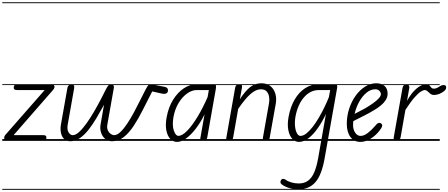

<svg xmlns="http://www.w3.org/2000/svg" viewBox="-25 -1246 3966 1698"><path d="M37.5 0Q25 0 18 -8.5Q11 -17 11.8 -29.2Q12.5 -41.5 21.5 -52L370 -449.5H128.5Q110 -449.5 103.2 -454.8Q96.5 -460 96.5 -471Q96.5 -482.5 102.8 -491.5Q109 -500.5 127 -500.5H428Q444 -500.5 451.2 -493Q458.5 -485.5 456.8 -474.2Q455 -463 444.5 -451L95.5 -51H353.5Q372.5 -51 379 -46Q385.5 -41 385.5 -29.5Q385.5 -17 379.5 -8.5Q373.5 0 354.5 0ZM37.5 0Q25 0 18 -8.5Q11 -17 11.8 -29.2Q12.5 -41.5 21.5 -52L370 -449.5H128.5Q110 -449.5 103.2 -454.8Q96.5 -460 96.5 -471Q96.5 -482.5 102.8 -491.5Q109 -500.5 127 -500.5H428Q444 -500.5 451.2 -493Q458.5 -485.5 456.8 -474.2Q455 -463 444.5 -451L95.5 -51H353.5Q372.5 -51 379 -46Q385.5 -41 385.5 -29.5Q385.5 -17 379.5 -8.5Q373.5 0 354.5 0ZM-5 424.5H481.5V432.5H-5ZM-5 -16H481.5V0H-5ZM-5 -501.5H481.5V-493.5H-5ZM-5 -1226H481.5V-1218H-5Z M597.5 3Q561 3 540.2 -18.8Q519.5 -40.5 513.5 -74Q507.5 -107.5 513.5 -143L571 -467Q574 -484.5 585.5 -492.5Q597 -500.5 608 -500.5Q621 -500.5 627.5 -492.2Q634 -484 630.5 -464.5L574 -145Q566 -99 582 -74.8Q598 -50.5 618 -50.5Q644 -50.5 675 -79Q706 -107.5 739 -153.5Q772 -199.5 803.8 -253.8Q835.5 -308 863 -360.5Q890.5 -413 910.5 -453.5Q922 -476.5 931.8 -488.5Q941.5 -500.5 958.5 -500.5Q970 -500.5 977.5 -492.2Q985 -484 981 -464.5L924.5 -145Q919 -114 929 -93Q939 -72 955.2 -61.2Q971.5 -50.5 983.5 -50.5Q1011 -50.5 1041 -79.5Q1071 -108.5 1101.8 -155.2Q1132.5 -202 1161.5 -256.2Q1190.5 -310.5 1216.2 -362.5Q1242 -414.5 1262 -453Q1275 -477.5 1284 -489Q1293 -500.5 1308.5 -500.5Q1311.5 -500.5 1325.2 -498Q1339 -495.5 1365 -490.5Q1391 -485.5 1430.5 -478Q1448 -474.5 1454.2 -466.8Q1460.5 -459 1460.5 -447.5Q1460.5 -427.5 1445.8 -420.2Q1431 -413 1408 -418L1321 -437.5L1312.5 -420.5Q1273.5 -344.5 1235.5 -269.2Q1197.5 -194 1157 -132.5Q1116.5 -71 1069.8 -34Q1023 3 966 3Q929 3 904 -18.8Q879 -40.5 868.5 -74.2Q858 -108 864 -143L895 -319.5Q863 -261 829.2 -203.8Q795.5 -146.5 759 -99.8Q722.5 -53 682.2 -25Q642 3 597.5 3ZM597.5 3Q561 3 540.2 -18.8Q519.5 -40.5 513.5 -74Q507.5 -107.5 513.5 -143L571 -467Q574 -484.5 585.5 -492.5Q597 -500.5 608 -500.5Q621 -500.5 627.5 -492.2Q634 -484 630.5 -464.5L574 -145Q566 -99 582 -74.8Q598 -50.5 618 -50.5Q644 -50.5 675 -79Q706 -107.5 739 -153.5Q772 -199.5 803.8 -253.8Q835.5 -308 863 -360.5Q890.5 -413 910.5 -453.5Q922 -476.5 931.8 -488.5Q941.5 -500.5 958.5 -500.5Q970 -500.5 977.5 -492.2Q985 -484 981 -464.5L924.5 -145Q919 -114 929 -93Q939 -72 955.2 -61.2Q971.5 -50.5 983.5 -50.5Q1011 -50.5 1041 -79.5Q1071 -108.5 1101.8 -155.2Q1132.5 -202 1161.5 -256.2Q1190.5 -310.5 1216.2 -362.5Q1242 -414.5 1262 -453Q1275 -477.5 1284 -489Q1293 -500.5 1308.5 -500.5Q1311.5 -500.5 1325.2 -498Q1339 -495.5 1365 -490.5Q1391 -485.5 1430.5 -478Q1448 -474.5 1454.2 -466.8Q1460.5 -459 1460.5 -447.5Q1460.5 -427.5 1445.8 -420.2Q1431 -413 1408 -418L1321 -437.5L1312.5 -420.5Q1273.5 -344.5 1235.5 -269.2Q1197.5 -194 1157 -132.5Q1116.5 -71 1069.8 -34Q1023 3 966 3Q929 3 904 -18.8Q879 -40.5 868.5 -74.2Q858 -108 864 -143L895 -319.5Q863 -261 829.2 -203.8Q795.5 -146.5 759 -99.8Q722.5 -53 682.2 -25Q642 3 597.5 3ZM453.5 424.5H1431.5V432.5H453.5ZM453.5 -16H1431.5V0H453.5ZM453.5 -501.5H1431.5V-493.5H453.5ZM453.5 -1226H1431.5V-1218H453.5Z M1540.5 9Q1506.5 9 1481.2 -17.2Q1456 -43.5 1446.2 -92.2Q1436.5 -141 1448.5 -208Q1465 -298.5 1506 -364Q1547 -429.5 1600.8 -465Q1654.5 -500.5 1709 -500.5H1869.5Q1882 -500.5 1884.5 -489.2Q1887 -478 1883.5 -458.5L1807.5 -28Q1806.5 -23 1800.8 -11.5Q1795 0 1771 0Q1752 0 1748.8 -9Q1745.5 -18 1747 -25.5L1784 -235Q1750.5 -166 1708.5 -110.8Q1666.5 -55.5 1623 -23.2Q1579.5 9 1540.5 9ZM1552.5 -44.5Q1586.5 -44.5 1630.8 -90Q1675 -135.5 1722 -213.2Q1769 -291 1811 -387.5L1822 -449.5H1714Q1673 -449.5 1630.8 -420Q1588.5 -390.5 1555.5 -337Q1522.5 -283.5 1509 -211Q1496.5 -136.5 1512.5 -90.5Q1528.5 -44.5 1552.5 -44.5ZM1540.5 9Q1506.5 9 1481.2 -17.2Q1456 -43.5 1446.2 -92.2Q1436.5 -141 1448.5 -208Q1465 -298.5 1506 -364Q1547 -429.5 1600.8 -465Q1654.5 -500.5 1709 -500.5H1869.5Q1882 -500.5 1884.5 -489.2Q1887 -478 1883.5 -458.5L1807.5 -28Q1806.5 -23 1800.8 -11.5Q1795 0 1771 0Q1752 0 1748.8 -9Q1745.5 -18 1747 -25.5L1784 -235Q1750.5 -166 1708.5 -110.8Q1666.5 -55.5 1623 -23.2Q1579.5 9 1540.5 9ZM1552.5 -44.5Q1586.5 -44.5 1630.8 -90Q1675 -135.5 1722 -213.2Q1769 -291 1811 -387.5L1822 -449.5H1714Q1673 -449.5 1630.8 -420Q1588.5 -390.5 1555.5 -337Q1522.5 -283.5 1509 -211Q1496.5 -136.5 1512.5 -90.5Q1528.5 -44.5 1552.5 -44.5ZM1402 424.5H1935V432.5H1402ZM1402 -16H1935V0H1402ZM1402 -501.5H1935V-493.5H1402ZM1402 -1226H1935V-1218H1402Z M2000.5 0Q1981.5 0 1978 -8.8Q1974.5 -17.5 1976 -24.5L2054 -467Q2056 -479 2060.5 -486.2Q2065 -493.5 2073.2 -497Q2081.5 -500.5 2094.5 -500.5Q2109 -500.5 2113.2 -493.5Q2117.5 -486.5 2114.5 -469.5L2096.5 -369Q2144.5 -442 2187.5 -475.8Q2230.5 -509.5 2286.5 -509.5Q2336.5 -509.5 2367.5 -483.8Q2398.5 -458 2410.2 -417Q2422 -376 2414 -330.5L2359.5 -24.5Q2359 -18.5 2354.5 -9.2Q2350 0 2326.5 0Q2308 0 2303.2 -9.2Q2298.5 -18.5 2300 -27.5L2354 -333Q2359 -359 2355.2 -387.5Q2351.5 -416 2334.5 -436.2Q2317.5 -456.5 2282 -456.5Q2237.5 -456.5 2190 -414.2Q2142.5 -372 2081.5 -283.5L2036.5 -27.5Q2035.5 -21.5 2029.8 -10.8Q2024 0 2000.5 0ZM2000.5 0Q1981.5 0 1978 -8.8Q1974.5 -17.5 1976 -24.5L2054 -467Q2056 -479 2060.5 -486.2Q2065 -493.5 2073.2 -497Q2081.5 -500.5 2094.5 -500.5Q2109 -500.5 2113.2 -493.5Q2117.5 -486.5 2114.5 -469.5L2096.5 -369Q2144.5 -442 2187.5 -475.8Q2230.5 -509.5 2286.5 -509.5Q2336.5 -509.5 2367.5 -483.8Q2398.5 -458 2410.2 -417Q2422 -376 2414 -330.5L2359.5 -24.5Q2359 -18.5 2354.5 -9.2Q2350 0 2326.5 0Q2308 0 2303.2 -9.2Q2298.5 -18.5 2300 -27.5L2354 -333Q2359 -359 2355.2 -387.5Q2351.5 -416 2334.5 -436.2Q2317.5 -456.5 2282 -456.5Q2237.5 -456.5 2190 -414.2Q2142.5 -372 2081.5 -283.5L2036.5 -27.5Q2035.5 -21.5 2029.8 -10.8Q2024 0 2000.5 0ZM1925 424.5H2479.5V432.5H1925ZM1925 -16H2479.5V0H1925ZM1925 -501.5H2479.5V-493.5H1925ZM1925 -1226H2479.5V-1218H1925Z M2614 428.5Q2569 428.5 2529.8 416Q2490.5 403.5 2464 382.5Q2455.5 375.5 2455 364.2Q2454.5 353 2463.5 342.5Q2469 335.5 2479.2 335.8Q2489.5 336 2500.5 343Q2521 358.5 2553 367.5Q2585 376.5 2616.5 376.5Q2666 376.5 2699.2 352.2Q2732.5 328 2754 278Q2775.5 228 2789 151L2857.5 -238Q2825 -169 2785.8 -113Q2746.5 -57 2704 -24Q2661.5 9 2619 9Q2584.5 9 2559.5 -18.5Q2534.5 -46 2524.8 -95.8Q2515 -145.5 2527 -212Q2543.5 -301.5 2581.2 -366Q2619 -430.5 2672.8 -465.5Q2726.5 -500.5 2790.5 -500.5H2930.5Q2949.5 -500.5 2954.5 -493Q2959.5 -485.5 2956.5 -468.5L2846 154Q2820 301.5 2764.5 365Q2709 428.5 2614 428.5ZM2631.5 -44Q2657 -44 2685 -66.2Q2713 -88.5 2741.5 -125.5Q2770 -162.5 2796.2 -207.8Q2822.5 -253 2845 -299.8Q2867.5 -346.5 2883.5 -387L2895 -449.5H2795Q2719.5 -449.5 2663.8 -385.8Q2608 -322 2588 -214.5Q2580 -165.5 2584.5 -126.8Q2589 -88 2602 -66Q2615 -44 2631.5 -44ZM2614 428.5Q2569 428.5 2529.8 416Q2490.5 403.5 2464 382.5Q2455.5 375.5 2455 364.2Q2454.5 353 2463.5 342.5Q2469 335.5 2479.2 335.8Q2489.5 336 2500.5 343Q2521 358.5 2553 367.5Q2585 376.5 2616.5 376.5Q2666 376.5 2699.2 352.2Q2732.5 328 2754 278Q2775.5 228 2789 151L2857.5 -238Q2825 -169 2785.8 -113Q2746.5 -57 2704 -24Q2661.5 9 2619 9Q2584.5 9 2559.5 -18.5Q2534.5 -46 2524.8 -95.8Q2515 -145.5 2527 -212Q2543.5 -301.5 2581.2 -366Q2619 -430.5 2672.8 -465.5Q2726.5 -500.5 2790.5 -500.5H2930.5Q2949.5 -500.5 2954.5 -493Q2959.5 -485.5 2956.5 -468.5L2846 154Q2820 301.5 2764.5 365Q2709 428.5 2614 428.5ZM2631.5 -44Q2657 -44 2685 -66.2Q2713 -88.5 2741.5 -125.5Q2770 -162.5 2796.2 -207.8Q2822.5 -253 2845 -299.8Q2867.5 -346.5 2883.5 -387L2895 -449.5H2795Q2719.5 -449.5 2663.8 -385.8Q2608 -322 2588 -214.5Q2580 -165.5 2584.5 -126.8Q2589 -88 2602 -66Q2615 -44 2631.5 -44ZM2465 424.5H3007V432.5H2465ZM2465 -16H3007V0H2465ZM2465 -501.5H3007V-493.5H2465ZM2465 -1226H3007V-1218H2465Z M3162 9Q3106 9 3074 -34.5Q3042 -78 3042 -151Q3042 -221 3063.2 -285.5Q3084.5 -350 3121 -400.5Q3157.5 -451 3204.2 -480.2Q3251 -509.5 3302.5 -509.5Q3349.5 -509.5 3376.2 -485.5Q3403 -461.5 3403 -418.5Q3403 -387 3386 -360.8Q3369 -334.5 3343 -313.2Q3317 -292 3289.2 -275.5Q3261.5 -259 3239.5 -246.5Q3210 -230 3168.8 -209.8Q3127.5 -189.5 3099.5 -175Q3098.5 -166 3098 -156.8Q3097.5 -147.5 3097.5 -138Q3097.5 -100 3116.5 -72Q3135.5 -44 3163.5 -44Q3193 -44 3225.8 -68.5Q3258.5 -93 3289 -128.5Q3308.5 -154 3321.8 -158Q3335 -162 3344.5 -154.5Q3351.5 -150 3354.2 -143.2Q3357 -136.5 3352.8 -124.8Q3348.5 -113 3333.5 -93.5Q3300 -49 3253.8 -20Q3207.5 9 3162 9ZM3111 -239Q3132.5 -250.5 3158 -263.5Q3183.5 -276.5 3206 -289Q3241.5 -310 3273 -332.2Q3304.5 -354.5 3324 -375.5Q3343.5 -396.5 3343.5 -414Q3343.5 -428 3330.5 -442.2Q3317.5 -456.5 3294 -456.5Q3253.5 -456.5 3216.8 -426.5Q3180 -396.5 3152.2 -347Q3124.5 -297.5 3111 -239ZM3162 9Q3106 9 3074 -34.5Q3042 -78 3042 -151Q3042 -221 3063.2 -285.5Q3084.5 -350 3121 -400.5Q3157.5 -451 3204.2 -480.2Q3251 -509.5 3302.5 -509.5Q3349.5 -509.5 3376.2 -485.5Q3403 -461.5 3403 -418.5Q3403 -387 3386 -360.8Q3369 -334.5 3343 -313.2Q3317 -292 3289.2 -275.5Q3261.5 -259 3239.5 -246.5Q3210 -230 3168.8 -209.8Q3127.5 -189.5 3099.5 -175Q3098.5 -166 3098 -156.8Q3097.5 -147.5 3097.5 -138Q3097.5 -100 3116.5 -72Q3135.5 -44 3163.5 -44Q3193 -44 3225.8 -68.5Q3258.5 -93 3289 -128.5Q3308.5 -154 3321.8 -158Q3335 -162 3344.5 -154.5Q3351.5 -150 3354.2 -143.2Q3357 -136.5 3352.8 -124.8Q3348.5 -113 3333.5 -93.5Q3300 -49 3253.8 -20Q3207.5 9 3162 9ZM3111 -239Q3132.5 -250.5 3158 -263.5Q3183.5 -276.5 3206 -289Q3241.5 -310 3273 -332.2Q3304.5 -354.5 3324 -375.5Q3343.5 -396.5 3343.5 -414Q3343.5 -428 3330.5 -442.2Q3317.5 -456.5 3294 -456.5Q3253.5 -456.5 3216.8 -426.5Q3180 -396.5 3152.2 -347Q3124.5 -297.5 3111 -239ZM2997 424.5H3417.5V432.5H2997ZM2997 -16H3417.5V0H2997ZM2997 -501.5H3417.5V-493.5H2997ZM2997 -1226H3417.5V-1218H2997Z M3481 0Q3468.5 0 3461.5 -7.5Q3454.5 -15 3457 -30.5L3534.5 -467Q3537.5 -484.5 3547.5 -492.5Q3557.5 -500.5 3568.5 -500.5Q3580.5 -500.5 3589 -492.2Q3597.5 -484 3594 -464.5L3574.5 -354Q3611.5 -422 3656.8 -461.2Q3702 -500.5 3744.5 -500.5Q3764.5 -500.5 3772.8 -491Q3781 -481.5 3788.8 -471.8Q3796.5 -462 3815 -462Q3828 -462 3842.2 -469.5Q3856.5 -477 3864 -482.5Q3877.5 -491.5 3890.8 -493.5Q3904 -495.5 3912.5 -490.5Q3921 -485.5 3921 -473.5Q3921 -463.5 3916.2 -455.5Q3911.5 -447.5 3903 -440.8Q3894.5 -434 3883 -427Q3864.5 -415.5 3845 -410.8Q3825.5 -406 3814 -406Q3794.5 -406 3780.8 -417Q3767 -428 3756 -438.8Q3745 -449.5 3732 -449.5Q3718.5 -449.5 3696.2 -435.8Q3674 -422 3640.8 -384.2Q3607.5 -346.5 3560.5 -274.5L3518 -33Q3515 -16 3504 -8Q3493 0 3481 0ZM3481 0Q3468.5 0 3461.5 -7.5Q3454.5 -15 3457 -30.5L3534.5 -467Q3537.5 -484.5 3547.5 -492.5Q3557.5 -500.5 3568.5 -500.5Q3580.5 -500.5 3589 -492.2Q3597.5 -484 3594 -464.5L3574.5 -354Q3611.5 -422 3656.8 -461.2Q3702 -500.5 3744.5 -500.5Q3764.5 -500.5 3772.8 -491Q3781 -481.5 3788.8 -471.8Q3796.5 -462 3815 -462Q3828 -462 3842.2 -469.5Q3856.5 -477 3864 -482.5Q3877.5 -491.5 3890.8 -493.5Q3904 -495.5 3912.5 -490.5Q3921 -485.5 3921 -473.5Q3921 -463.5 3916.2 -455.5Q3911.5 -447.5 3903 -440.8Q3894.5 -434 3883 -427Q3864.5 -415.5 3845 -410.8Q3825.5 -406 3814 -406Q3794.5 -406 3780.8 -417Q3767 -428 3756 -438.8Q3745 -449.5 3732 -449.5Q3718.5 -449.5 3696.2 -435.8Q3674 -422 3640.8 -384.2Q3607.5 -346.5 3560.5 -274.5L3518 -33Q3515 -16 3504 -8Q3493 0 3481 0ZM3406 424.5H3864V432.5H3406ZM3406 -16H3864V0H3406ZM3406 -501.5H3864V-493.5H3406ZM3406 -1226H3864V-1218H3406Z"/></svg>

Font: Edu AU VIC WA NT Guides
Style: Regular
Weight: 400
Designer: Tina and Corey Anderson, Eben Sorkin, Mirko Velimirovic
Foundry: Google for Education
Version: Version 1.001